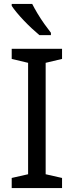

<svg xmlns="http://www.w3.org/2000/svg" viewBox="-20 -964 379 984"><path d="M298 0H40V-52L124 -71V-642L40 -662V-714H298V-662L214 -642V-71L298 -52ZM145 -944Q156 -922 172.5 -894.5Q189 -867 207.5 -841Q226 -815 241 -796V-784H182Q165 -798 144 -817.5Q123 -837 102.5 -858.5Q82 -880 65.5 -900Q49 -920 40 -934V-944Z"/></svg>

Font: Noto Sans Meetei Mayek
Style: Regular
Weight: 400
Designer: Monotype Design Team and Neelakash Kshetrimayum
Foundry: Monotype Imaging Inc.
Version: Version 2.002